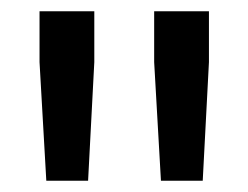

<svg xmlns="http://www.w3.org/2000/svg" viewBox="-20 -750 440 340"><path d="M136 -430 147 -640V-730H50V-640L62 -430ZM339 -430 350 -640V-730H253V-640L265 -430Z"/></svg>

Font: Tekne LDO
Style: Regular
Weight: 400
Monospace: yes
Designer: Alessio Laiso, Mario Rullo, Paolo Rosset
Foundry: Alessio Laiso
Version: Version 1.000;hotconv 1.0.109;makeotfexe 2.5.65596